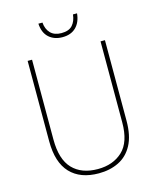

<svg xmlns="http://www.w3.org/2000/svg" viewBox="-132 -993 893 1094"><g transform="rotate(-15 314.5 -446.5)"><path d="M543 -239Q543 -151 513.5 -96Q484 -41 432 -15.5Q380 10 314 10Q205 10 146 -52.5Q87 -115 87 -240V-714H113V-243Q113 -126 166 -70.5Q219 -15 315 -15Q405 -15 461 -67.5Q517 -120 517 -236V-714H543ZM429 -903Q424 -851 394.5 -822Q365 -793 315 -793Q266 -793 235 -821Q204 -849 201 -903H225Q228 -864 250.5 -840.5Q273 -817 315 -817Q359 -817 380 -840.5Q401 -864 405 -903Z"/></g></svg>

Font: Noto Sans Gurmukhi UI SemiCondensed Thin
Style: Regular
Weight: 100
Width: 4
Designer: Jelle Bosma - Monotype Design Team
Foundry: Monotype Imaging Inc.
Version: Version 2.004; ttfautohint (v1.8.4.7-5d5b)